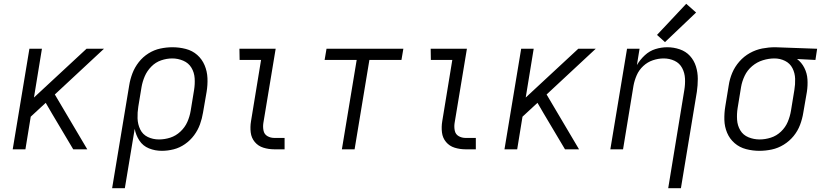

<svg xmlns="http://www.w3.org/2000/svg" viewBox="-20 -787 4360 1012"><path d="M47 0H114L142 -172L221 -245L253 -190L366 0H440L269 -289L528 -530H436L159 -273L201 -530H135Z M571 205H638L690 -108Q696 -75 714.5 -46.5Q733 -18 765 -5Q797 8 833 8Q864 8 895.5 0Q927 -8 955 -27.5Q983 -47 1003 -74Q1023 -101 1034 -131.5Q1045 -162 1050 -193L1069 -303Q1075 -339 1073.5 -375Q1072 -411 1058.5 -443Q1045 -475 1019.5 -497.5Q994 -520 959.5 -529Q925 -538 889 -538Q857 -538 824.5 -531Q792 -524 762.5 -505.5Q733 -487 711.5 -459.5Q690 -432 678 -400.5Q666 -369 661 -337ZM818 -52Q786 -52 759 -65Q732 -78 719 -105Q706 -132 705 -163Q704 -194 709 -225L726 -328Q731 -357 743 -385Q755 -413 777.5 -436Q800 -459 829.5 -469Q859 -479 888 -479Q918 -479 946 -467Q974 -455 989 -430Q1004 -405 1006 -374.5Q1008 -344 1003 -313L985 -203Q980 -173 967.5 -144.5Q955 -116 931 -93.5Q907 -71 877.5 -61.5Q848 -52 818 -52Z M1426 0H1480V-60H1426Q1406 -60 1389.5 -69.5Q1373 -79 1369 -98.5Q1365 -118 1368 -138L1433 -530H1242L1243 -471H1356L1303 -148Q1298 -118 1301.5 -89Q1305 -60 1323 -38.5Q1341 -17 1368.5 -8.5Q1396 0 1426 0Z M1782 0H1849L1927 -471H2096L2106 -530H1701L1691 -471H1860Z M2434 0H2488V-60H2434Q2414 -60 2397.5 -69.5Q2381 -79 2377 -98.5Q2373 -118 2376 -138L2441 -530H2250L2251 -471H2364L2311 -148Q2306 -118 2309.5 -89Q2313 -60 2331 -38.5Q2349 -17 2376.5 -8.5Q2404 0 2434 0Z M2639 0H2706L2734 -172L2813 -245L2845 -190L2958 0H3032L2861 -289L3120 -530H3028L2751 -273L2793 -530H2727Z M3502 205H3569L3653 -303Q3658 -337 3658 -371.5Q3658 -406 3648 -437.5Q3638 -469 3616.5 -492.5Q3595 -516 3563 -527Q3531 -538 3497 -538Q3466 -538 3435 -528.5Q3404 -519 3379 -496Q3354 -473 3337 -444L3351 -530H3285L3197 0H3264L3319 -335Q3324 -363 3336 -390.5Q3348 -418 3370.5 -439Q3393 -460 3421.5 -469.5Q3450 -479 3478 -479Q3509 -479 3535.5 -466.5Q3562 -454 3575.5 -428.5Q3589 -403 3590.5 -373Q3592 -343 3587 -313ZM3485 -565 3649 -721 3597 -767 3443 -603Z M3983 8Q4015 8 4048 1Q4081 -6 4111 -24.5Q4141 -43 4163 -70Q4185 -97 4197 -129Q4209 -161 4214 -193L4233 -303Q4238 -336 4236 -368.5Q4234 -401 4219.5 -429.5Q4205 -458 4181 -476L4278 -471L4287 -530L4066 -538H4065Q4032 -538 3998 -531.5Q3964 -525 3932.5 -507.5Q3901 -490 3877 -462.5Q3853 -435 3839.5 -403Q3826 -371 3821 -337L3803 -227Q3797 -191 3798 -155Q3799 -119 3812.5 -87Q3826 -55 3852 -32.5Q3878 -10 3912.5 -1Q3947 8 3983 8ZM3984 -52Q3953 -52 3925 -63.5Q3897 -75 3882 -100Q3867 -125 3865 -156Q3863 -187 3868 -218L3886 -328Q3891 -358 3905 -387.5Q3919 -417 3944.5 -438.5Q3970 -460 4001 -469.5Q4032 -479 4062 -479Q4092 -479 4118 -466Q4144 -453 4157 -427.5Q4170 -402 4171 -372Q4172 -342 4167 -313L4149 -203Q4144 -173 4132 -144.5Q4120 -116 4096.5 -93.5Q4073 -71 4043 -61.5Q4013 -52 3984 -52Z"/></svg>

Font: Iosevka Sparkle Light Oblique
Style: Regular
Weight: 300
Italic angle: -9°
Designer: Belleve Invis
Foundry: Belleve Invis
Version: Version 4.5.0; ttfautohint (v1.8.3)